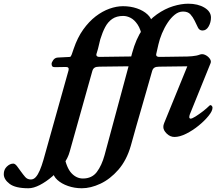

<svg xmlns="http://www.w3.org/2000/svg" viewBox="-221 -725 1207 1036"><path d="M220.5 290.8Q181.4 290.8 146.2 278.6Q110.9 266.4 88.5 245.8Q66.1 225.3 63.6 199.5L125 113.2Q137.7 180.5 164.6 209.3Q191.6 238.2 226.3 238.2Q275.1 238.2 301.5 203Q327.9 167.9 343.2 112.2L492.1 -439.3Q512.6 -515.3 547.6 -566.3Q582.7 -617.4 625.9 -647.7Q669 -678 713.1 -691.5Q757.2 -705 794.6 -705Q846.9 -705 882.1 -683.9Q917.3 -662.7 917.3 -630.3Q917.3 -604.4 904.8 -582.4Q892.3 -560.4 871.7 -560.4Q854.3 -560.4 846.7 -577.2Q839 -594.1 829.3 -613.3Q819.5 -633.3 806.1 -648Q792.7 -662.7 766.6 -662.7Q743.1 -662.7 722.2 -645.9Q701.2 -629.1 683.5 -602.3Q665.7 -575.4 652.9 -544.4Q640.1 -513.4 633.9 -485.8L621.8 -432.8Q621 -423.7 626.1 -420.9Q631.1 -418 637.6 -418Q650.9 -418 681.7 -418.5Q712.4 -419 748.8 -419.5Q785.1 -420 815.6 -420.5Q846 -421 859 -421Q869.3 -421 869.3 -406.8Q869.3 -401.9 864.6 -392.5Q859.9 -383 853.8 -375.5Q847.7 -367.9 842.8 -367.9L637.8 -365.3Q620.5 -365.3 611.9 -359.7Q603.4 -354.2 599.7 -341.1Q584.2 -287.4 570.2 -237.8Q556.2 -188.2 542.1 -140.1Q528.1 -92 513.9 -42.4Q499.8 7.2 484.8 61.7Q462.1 140.1 417.7 190.9Q373.4 241.6 320.9 266.2Q268.4 290.8 220.5 290.8ZM-67.5 290.8Q-138.2 290.8 -169.4 266.8Q-200.6 242.9 -200.6 214.6Q-200.6 189.7 -184 173.8Q-167.5 157.8 -149.3 157.8Q-139.6 157.8 -128.5 172.5Q-117.4 187.1 -107.4 201.4Q-96.8 216.3 -85.1 229.9Q-73.4 243.4 -54.6 243.4Q-39.7 243.4 -28.2 230.8Q-16.6 218.2 -6.4 194.5Q3.8 170.8 13.3 138L148.9 -345.6Q153.3 -363.6 134.9 -363.6L75.4 -362.6Q65.1 -362.6 61.3 -366.9Q57.4 -371.2 57.4 -380.3Q57.4 -388.3 66.3 -400.9Q75.2 -413.5 91.2 -414.5L153.8 -417.7Q159.2 -417.9 161.3 -421.3Q163.4 -424.8 166.3 -431.9L176.8 -462.5Q197 -522 227.9 -565.4Q258.9 -608.7 295.3 -636.7Q331.8 -664.6 369.8 -678.1Q407.8 -691.6 442.9 -691.6Q482.8 -691.6 517.7 -679.8Q552.5 -668 574.9 -647.1Q597.4 -626.3 599.8 -600.3L546.6 -522.2Q538.5 -567.1 521.5 -592.5Q504.4 -617.9 484.2 -628.4Q464 -639 443.7 -639Q408.2 -639 384.7 -622.9Q361.3 -606.8 346.5 -578.7Q331.7 -550.6 320.2 -513.1Q312.3 -478 307.8 -461.8Q303.3 -445.5 301.6 -440.7Q299.9 -435.8 299.1 -432.8Q298.2 -423.7 303.3 -420.9Q308.3 -418 314.8 -418L541.2 -421Q551.5 -421 551.5 -406.8Q551.5 -401.9 546.8 -392.5Q542 -383 535.9 -375.5Q529.8 -367.9 524.9 -367.9L315.1 -365.3Q297.7 -365.3 289.2 -359.7Q280.6 -354.2 277 -341.1L155.2 92.8Q146 127.9 120.4 162.9Q94.9 198 61.3 226.9Q27.7 255.8 -6.1 273.3Q-40 290.8 -67.5 290.8ZM720.6 14Q697.1 14 678.7 -4Q660.3 -21.9 660.3 -39.7Q660.3 -44.5 661.2 -49.7Q662.1 -55 665 -61.4L794.6 -379.1L754.4 -419.2Q790.2 -419.4 815.6 -421.7Q841 -424 856.5 -430.2Q871.2 -435.9 886.4 -428.6Q901.5 -421.4 910.7 -408.7Q919.9 -396 915.4 -384.5L803.3 -107.8Q801.7 -103.9 801 -99.6Q800.4 -95.4 800.4 -92.7Q800.4 -89 802.6 -86.9Q804.8 -84.8 807.3 -84.8Q815.6 -84.8 834.4 -96.7Q853.2 -108.5 874.2 -124.7Q895.1 -141 909.1 -155Q912 -157.9 913.1 -157.9Q918.4 -157.9 922.1 -153.5Q925.7 -149.1 925.7 -143.8Q925.7 -126.2 904.2 -99.7Q882.8 -73.1 850.6 -47Q818.4 -20.8 783.5 -3.4Q748.6 14 720.6 14Z"/></svg>

Font: EB Garamond
Style: Italic
Weight: 400
Italic angle: -17.2°
Designer: Georg Duffner and Octavio Pardo
Foundry: Georg Duffner
Version: Version 1.001